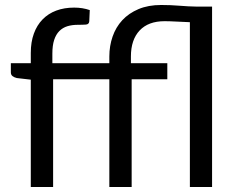

<svg xmlns="http://www.w3.org/2000/svg" viewBox="-20 -750 944 770"><path d="M103.5 0V-430.5L47.5 -437Q37 -439.5 30.2 -444.8Q23.5 -450 23.5 -460V-496.5H103.5V-538Q103.5 -581.5 115.8 -615.2Q128 -649 150.8 -672.2Q173.5 -695.5 205.5 -707.5Q237.5 -719.5 277.5 -719.5Q311.5 -719.5 340 -709.5L338 -664.5Q337 -652.5 324.8 -651.5Q312.5 -650.5 292 -650.5Q269 -650.5 250.2 -644.8Q231.5 -639 218 -625.5Q204.5 -612 197.2 -589.8Q190 -567.5 190 -535V-496.5H418.5V-523.5Q418.5 -565.5 431.5 -603.2Q444.5 -641 470.5 -669Q496.5 -697 535.5 -713.5Q574.5 -730 626.5 -730Q664.5 -730 700.2 -727Q736 -724 769.5 -723.5H830.5V0H741.5V-661Q714.5 -662 687.2 -663.5Q660 -665 640 -665Q575 -665 540 -627.8Q505 -590.5 505 -523.5V-496.5H651V-432H508V0H418.5V-432H193V0Z"/></svg>

Font: Lato
Style: Regular
Weight: 400
Designer: Lukasz Dziedzic with Adam Twardoch and Botio Nikoltchev
Foundry: tyPoland Lukasz Dziedzic
Version: Version 2.015; 2015-08-06; http://www.latofonts.com/